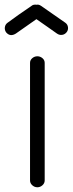

<svg xmlns="http://www.w3.org/2000/svg" viewBox="-37 -781 308 812"><path d="M90 -18V-515Q90 -527 99.5 -535Q109 -543 121 -543Q133 -543 142.5 -535Q152 -527 152 -515V-18Q152 -6 142.5 2.5Q133 11 121 11Q109 11 99.5 2.5Q90 -6 90 -18ZM30 -639Q6 -624 -11 -644Q-18 -654 -16.5 -665.5Q-15 -677 -6 -684Q37 -716 96 -756Q104 -763 118 -761Q127 -763 137 -756L239 -685Q249 -678 250.5 -666Q252 -654 245 -645Q237 -635 225.5 -633.5Q214 -632 204 -639Q195 -645 165 -666.5Q135 -688 117 -700Z"/></svg>

Font: Hoogli Medium
Style: Regular
Weight: 500
Designer: Anand Singh Naorem
Foundry: Brand New Type
Version: Version 1.00 b007